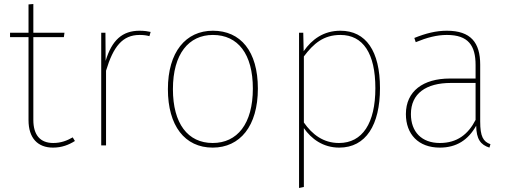

<svg xmlns="http://www.w3.org/2000/svg" viewBox="-20 -724 2539 956"><path d="M342 -40C314 -24 284 -12 245 -12C180 -12 146 -52 146 -127V-539H298L301 -561H146V-704L122 -702V-561H30V-539H122V-126C122 -36 168 11 244 11C288 11 323 -3 353 -22Z M675 -571C589 -571 537 -524 506 -421L505 -561H484V0H508V-372C544 -492 590 -550 675 -550C694 -550 710 -548 724 -544L730 -565C717 -568 699 -571 675 -571Z M1040 -571C905 -571 816 -465 816 -280C816 -98 900 11 1039 11C1175 11 1264 -96 1264 -283C1264 -469 1178 -571 1040 -571ZM1040 -550C1165 -550 1239 -455 1239 -283C1239 -107 1161 -12 1039 -12C915 -12 841 -109 841 -280C841 -456 920 -550 1040 -550Z M1675 -571C1591 -571 1533 -528 1492 -469L1490 -561H1469V212L1493 207V-86C1530 -33 1588 11 1669 11C1802 11 1872 -102 1872 -285C1872 -470 1802 -571 1675 -571ZM1668 -12C1590 -12 1535 -54 1493 -114V-443C1541 -507 1591 -550 1675 -550C1788 -550 1849 -458 1849 -285C1849 -111 1785 -12 1668 -12Z M2371 -119V-402C2371 -512 2324 -571 2205 -571C2151 -571 2100 -558 2043 -535L2050 -514C2106 -537 2155 -550 2205 -550C2312 -550 2348 -497 2348 -400V-333H2220C2087 -333 2001 -270 2001 -156C2001 -56 2063 11 2170 11C2253 11 2311 -27 2351 -98C2352 -31 2373 -3 2417 11L2422 -6C2386 -19 2371 -44 2371 -119ZM2170 -12C2080 -12 2026 -67 2026 -156C2026 -258 2101 -311 2225 -311H2348V-127C2311 -55 2256 -12 2170 -12Z"/></svg>

Font: Glow Sans SC Normal Thin
Style: Regular
Weight: 100
Designer: Ryoko NISHIZUKA (kana, bopomofo & ideographs); Paul D. Hunt (Latin, Greek & Cyrillic); Sandoll Communications, Soo-young
Version: Version 0.93